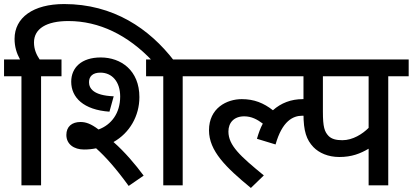

<svg xmlns="http://www.w3.org/2000/svg" viewBox="-20 -916 2040 949"><path d="M86 -539V0H183V-539H284V-622H176C161 -644 148 -671 148 -706C148 -774 209 -812 318 -812C470 -812 612 -743 733 -615H841C718 -775 540 -896 297 -896C144 -896 52 -829 52 -724C52 -685 62 -653 79 -622H0V-539Z M395 -177C416 -177 436 -179 455 -183C501 -142 553 -84 616 3L690 -48C650 -102 597 -165 541 -214C621 -259 669 -343 669 -436C669 -568 578 -632 478 -632C383 -632 332 -582 332 -512C332 -434 393 -373 521 -364L542 -440C439 -444 420 -481 420 -510C420 -539 439 -557 476 -557C534 -557 574 -512 574 -439C574 -356 530 -299 467 -276C429 -305 403 -313 378 -313C335 -313 308 -290 308 -249C308 -203 346 -177 395 -177ZM883 -539H984V-622H702V-539H787V0H883Z M970 -622V-539H1498V-622ZM1512 -338 1534 -417C1519 -423 1496 -426 1476 -426C1419 -426 1369 -407 1329 -371C1283 -407 1236 -426 1175 -426C1101 -426 1013 -382 1013 -272C1013 -170 1096 -89 1220 13L1284 -49C1168 -144 1109 -197 1109 -266C1109 -310 1137 -341 1187 -341C1223 -341 1251 -326 1279 -305C1267 -283 1258 -258 1250 -230L1342 -202C1375 -318 1428 -344 1474 -344C1488 -344 1501 -342 1512 -338Z M1899 -539H2000V-622H1404V-539H1480V-354C1480 -267 1495 -225 1529 -189C1557 -160 1602 -140 1657 -140C1719 -140 1761 -157 1802 -181V0H1899ZM1802 -539V-284C1772 -254 1724 -223 1672 -223C1641 -223 1619 -229 1604 -244C1584 -265 1576 -288 1576 -364V-539Z"/></svg>

Font: Noto Sans Devanagari UI Medium
Style: Regular
Weight: 500
Designer: Jelle Bosma - Monotype Design Team
Foundry: Monotype Imaging Inc.
Version: Version 2.004